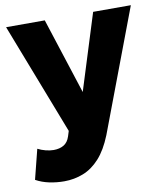

<svg xmlns="http://www.w3.org/2000/svg" viewBox="-82 -578 747 870"><g transform="rotate(-10 291.0 -143.0)"><path d="M144 223.5Q109 223.5 75.5 216.5Q42 209.5 14 194L48.5 57Q65 65.5 84.5 70.5Q104 75.5 121 75.5Q148.5 75.5 167.8 64Q187 52.5 195.5 26L203 2L5 -510H183L296 -160.5L405.5 -510H579L367.5 50.5Q341.5 115.5 307.2 153.2Q273 191 231.5 207.2Q190 223.5 144 223.5Z"/></g></svg>

Font: Geologica Cursive
Style: Bold
Weight: 700
Designer: Sindre Bremnes, Frode Helland
Foundry: Monokrom Skriftforlag AS
Version: Version 1.010;gftools[0.9.28]